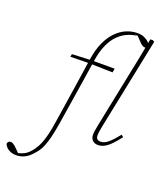

<svg xmlns="http://www.w3.org/2000/svg" viewBox="-311 -869 1054 1237"><g transform="rotate(20 216.5 -250.5)"><path d="M420 11Q398 11 383.5 -3Q369 -17 369 -41Q369 -57 372.5 -75.5Q376 -94 380 -116L462 -519Q470 -555 477 -591Q484 -627 491 -664.5Q498 -702 506 -744L522 -745L535 -738L408 -118Q404 -100 401 -80.5Q398 -61 398 -47Q398 -30 406 -22.5Q414 -15 430 -15Q455 -15 481 -37Q507 -59 543 -104L557 -92Q534 -62 512 -38.5Q490 -15 467.5 -2Q445 11 420 11ZM-54 253Q-74 253 -91 246Q-108 239 -119 228Q-130 217 -134 205Q-133 194 -127 189Q-121 184 -113 184Q-105 184 -97.5 188Q-90 192 -82.5 198Q-75 204 -67 213L-43 237H-51H-39H-49Q-14 229 7.5 214.5Q29 200 50 170Q67 146 78.5 118Q90 90 99 52Q108 14 116 -39Q134 -153 151 -266.5Q168 -380 185 -493Q195 -559 217 -608Q239 -657 270.5 -689.5Q302 -722 339 -738Q376 -754 417 -754Q443 -754 463 -745Q483 -736 495.5 -723Q508 -710 510 -698Q509 -691 503.5 -687Q498 -683 490 -683Q480 -683 469 -691Q458 -699 444 -715L420 -740H426H398L423 -737Q388 -734 354.5 -719.5Q321 -705 292.5 -676.5Q264 -648 243.5 -602.5Q223 -557 213 -491Q195 -378 178 -264.5Q161 -151 142 -37Q133 19 123 60.5Q113 102 100 132.5Q87 163 68 185Q53 204 35.5 219.5Q18 235 -4 244Q-26 253 -54 253ZM60 -463 64 -482 197 -488H201H355L350 -461L196 -465Z"/></g></svg>

Font: Source Serif 4 ExtraLight
Style: Italic
Weight: 250
Italic angle: -12°
Designer: Frank Grießhammer
Foundry: Adobe Systems Incorporated
Version: Version 4.004;hotconv 1.0.116;makeotfexe 2.5.65601